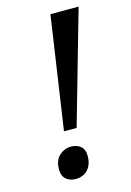

<svg xmlns="http://www.w3.org/2000/svg" viewBox="-112 -771 569 836"><g transform="rotate(-15 172.5 -353.0)"><path d="M127 -206 202 -714H329L184 -206ZM124 8Q97 8 80 -7Q63 -22 63 -50Q63 -93 86.5 -113.5Q110 -134 138 -134Q165 -134 182 -119.5Q199 -105 199 -77Q199 -47 188 -28Q177 -9 160 -0.5Q143 8 124 8Z"/></g></svg>

Font: ET Text
Style: Italic
Weight: 470
Italic angle: -12°
Designer: Monotype Design Team
Foundry: Monotype Imaging Inc.
Version: Version 2.009